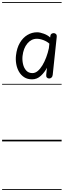

<svg xmlns="http://www.w3.org/2000/svg" viewBox="-25 -1349 608 1832"><path d="M281 -592Q237 -592 206 -612Q175 -632 156 -665Q137 -698 130 -738.5Q123 -779 127.5 -820Q135.5 -891 164.5 -940.2Q193.5 -989.5 236.5 -1015.2Q279.5 -1041 329 -1041Q356.5 -1041 393.5 -1027.2Q430.5 -1013.5 453.5 -991.5L456 -1009Q458 -1022 467.8 -1027.5Q477.5 -1033 488 -1033Q499.5 -1033 509 -1024.2Q518.5 -1015.5 516 -994L478 -635Q476 -617.5 466 -608.8Q456 -600 444.5 -600Q430.5 -600 422.2 -609.2Q414 -618.5 416 -636L423 -702.5Q401.5 -660 365 -626Q328.5 -592 281 -592ZM190 -814.5Q186 -776 194.5 -738.2Q203 -700.5 225.2 -676Q247.5 -651.5 284.5 -651.5Q311 -651.5 335 -671.5Q359 -691.5 379.5 -725.5Q400 -759.5 416 -802Q432 -844.5 441.5 -889.5L446 -932.5Q424.5 -952.5 390.5 -965.8Q356.5 -979 326 -979Q274 -979 236.2 -934.2Q198.5 -889.5 190 -814.5ZM281 -592Q237 -592 206 -612Q175 -632 156 -665Q137 -698 130 -738.5Q123 -779 127.5 -820Q135.5 -891 164.5 -940.2Q193.5 -989.5 236.5 -1015.2Q279.5 -1041 329 -1041Q356.5 -1041 393.5 -1027.2Q430.5 -1013.5 453.5 -991.5L456 -1009Q458 -1022 467.8 -1027.5Q477.5 -1033 488 -1033Q499.5 -1033 509 -1024.2Q518.5 -1015.5 516 -994L478 -635Q476 -617.5 466 -608.8Q456 -600 444.5 -600Q430.5 -600 422.2 -609.2Q414 -618.5 416 -636L423 -702.5Q401.5 -660 365 -626Q328.5 -592 281 -592ZM190 -814.5Q186 -776 194.5 -738.2Q203 -700.5 225.2 -676Q247.5 -651.5 284.5 -651.5Q311 -651.5 335 -671.5Q359 -691.5 379.5 -725.5Q400 -759.5 416 -802Q432 -844.5 441.5 -889.5L446 -932.5Q424.5 -952.5 390.5 -965.8Q356.5 -979 326 -979Q274 -979 236.2 -934.2Q198.5 -889.5 190 -814.5ZM-5 455H563V463H-5ZM-5 -16H563V0H-5ZM-5 -549H563V-541H-5ZM-5 -1329H563V-1321H-5Z"/></svg>

Font: Edu SA Dotted Guide
Style: Regular
Weight: 400
Designer: Tina and Corey Anderson, Eben Sorkin, Mirko Velimirovic
Foundry: Google for Education
Version: Version 2.000